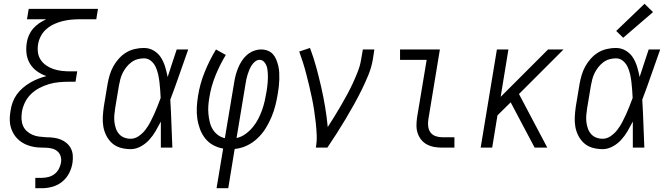

<svg xmlns="http://www.w3.org/2000/svg" viewBox="-20 -782 3540 1017"><path d="M167 215V160H202Q219 160 236.5 155.5Q254 151 268.5 140Q283 129 291.5 113Q300 97 303 80Q306 63 301.5 47Q297 31 285.5 20.5Q274 10 258 5.5Q242 1 225.5 0.5Q209 0 192 -0.5Q175 -1 159 -4Q143 -7 127.5 -12.5Q112 -18 98.5 -26.5Q85 -35 74 -45.5Q63 -56 54.5 -69.5Q46 -83 40.5 -98Q35 -113 33 -129Q31 -145 32 -162Q33 -179 36 -196Q39 -218 47 -240Q55 -262 68.5 -281Q82 -300 100.5 -316Q119 -332 139.5 -344Q160 -356 181.5 -364.5Q203 -373 226 -379Q199 -388 176 -404.5Q153 -421 138.5 -445Q124 -469 120.5 -498Q117 -527 122 -557Q125 -577 133.5 -596Q142 -615 156 -631Q170 -647 187.5 -659Q205 -671 225 -680H123L132 -735H499L490 -680H403Q381 -680 358.5 -678Q336 -676 313 -670.5Q290 -665 268 -655Q246 -645 227.5 -629.5Q209 -614 197.5 -593Q186 -572 182 -549Q178 -526 181 -504Q184 -482 196 -464.5Q208 -447 225.5 -435Q243 -423 264 -416Q285 -409 307.5 -406.5Q330 -404 352 -404H389L380 -349H343Q318 -349 291.5 -346.5Q265 -344 239.5 -336.5Q214 -329 189 -316Q164 -303 144 -283.5Q124 -264 112 -239Q100 -214 96 -189Q96 -188 96 -188Q96 -188 96 -188Q93 -169 94 -150.5Q95 -132 102 -115.5Q109 -99 122.5 -87Q136 -75 152 -68Q168 -61 187 -58.5Q206 -56 225 -55Q245 -55 264.5 -52.5Q284 -50 301.5 -43Q319 -36 333 -24Q347 -12 355.5 4.5Q364 21 365.5 40.5Q367 60 364 80Q360 108 346.5 134.5Q333 161 310 180Q287 199 258.5 207Q230 215 202 215Z M672 8Q645 8 619.5 1Q594 -6 575 -22.5Q556 -39 544 -62Q532 -85 527.5 -110.5Q523 -136 524.5 -163Q526 -190 530 -218L550 -338Q554 -361 561 -384.5Q568 -408 580 -430Q592 -452 609.5 -471.5Q627 -491 648.5 -504Q670 -517 694.5 -522.5Q719 -528 742 -528Q771 -528 795 -513.5Q819 -499 833 -476.5Q847 -454 855 -427.5Q863 -401 868 -374Q880 -411 892 -447.5Q904 -484 916 -520H977Q953 -453 930 -386.5Q907 -320 882 -254Q886 -191 888 -127Q890 -63 893 0H832Q832 -34 832 -68.5Q832 -103 832 -138Q819 -113 804.5 -88Q790 -63 770.5 -41.5Q751 -20 725 -6Q699 8 672 8ZM672 -47Q695 -47 715.5 -61.5Q736 -76 750.5 -95Q765 -114 776 -135Q787 -156 796.5 -177Q806 -198 814.5 -220Q823 -242 831 -263Q830 -285 828.5 -306Q827 -327 824.5 -348Q822 -369 817.5 -389Q813 -409 804.5 -427.5Q796 -446 780 -459.5Q764 -473 742 -473Q725 -473 707.5 -468Q690 -463 675.5 -452Q661 -441 649.5 -426.5Q638 -412 630 -396Q622 -380 617.5 -363Q613 -346 610 -329L590 -209Q587 -190 585.5 -172Q584 -154 586 -136.5Q588 -119 593.5 -102.5Q599 -86 610 -73Q621 -60 637.5 -53.5Q654 -47 672 -47Z M1127 215 1162 5Q1133 0 1108 -14Q1083 -28 1066 -50Q1049 -72 1039 -99Q1029 -126 1025 -155Q1021 -184 1022.5 -214Q1024 -244 1029 -274Q1039 -338 1064 -400Q1089 -462 1124 -520L1176 -491Q1144 -438 1121 -381Q1098 -324 1089 -266Q1085 -244 1083.5 -222Q1082 -200 1084 -178.5Q1086 -157 1091 -136Q1096 -115 1106.5 -97.5Q1117 -80 1133.5 -67.5Q1150 -55 1171 -50L1220 -343Q1223 -363 1228 -382.5Q1233 -402 1241 -421.5Q1249 -441 1260.5 -459Q1272 -477 1288 -491Q1304 -505 1324 -512.5Q1344 -520 1364 -520Q1382 -520 1398.5 -513.5Q1415 -507 1426 -494.5Q1437 -482 1443.5 -466Q1450 -450 1454 -433Q1458 -416 1459 -398Q1460 -380 1459.5 -362Q1459 -344 1457 -325.5Q1455 -307 1452 -289Q1447 -257 1439 -225Q1431 -193 1418 -162Q1405 -131 1387 -102Q1369 -73 1343.5 -49Q1318 -25 1287 -10.5Q1256 4 1223 7L1189 215ZM1233 -51Q1258 -56 1280 -72Q1302 -88 1319 -108.5Q1336 -129 1348 -152.5Q1360 -176 1368.5 -200Q1377 -224 1382.5 -249Q1388 -274 1392 -298Q1394 -310 1395.5 -322.5Q1397 -335 1398 -347Q1399 -359 1399 -371Q1399 -383 1398.5 -394.5Q1398 -406 1396 -417.5Q1394 -429 1389 -439.5Q1384 -450 1375.5 -457.5Q1367 -465 1354 -465Q1342 -465 1330.5 -455.5Q1319 -446 1312 -434.5Q1305 -423 1300 -410.5Q1295 -398 1291 -385.5Q1287 -373 1284.5 -360Q1282 -347 1280 -334Z M1653 0Q1659 -34 1657.5 -67Q1656 -100 1652.5 -132.5Q1649 -165 1644 -197.5Q1639 -230 1632.5 -261.5Q1626 -293 1618.5 -324.5Q1611 -356 1603 -387Q1595 -418 1585.5 -448.5Q1576 -479 1565 -509L1622 -528Q1641 -478 1655 -426.5Q1669 -375 1681 -322.5Q1693 -270 1702 -216.5Q1711 -163 1716 -109Q1734 -137 1752 -166Q1770 -195 1787 -224.5Q1804 -254 1820 -283.5Q1836 -313 1850 -343.5Q1864 -374 1876 -405Q1888 -436 1893 -468L1902 -520H1963L1955 -468Q1948 -426 1931.5 -385.5Q1915 -345 1895.5 -305.5Q1876 -266 1854.5 -227.5Q1833 -189 1810 -150.5Q1787 -112 1763 -74.5Q1739 -37 1714 0Z M2322 0Q2301 0 2280.5 -3.5Q2260 -7 2242 -16.5Q2224 -26 2211.5 -41.5Q2199 -57 2192.5 -76Q2186 -95 2186 -116.5Q2186 -138 2189 -159L2240 -465H2099V-520H2310L2249 -150Q2246 -132 2248 -113.5Q2250 -95 2260 -81Q2270 -67 2287 -61Q2304 -55 2322 -55H2387V0Z M2526 0 2612 -520H2673L2632 -269L2883 -520H2965L2729 -284L2879 0H2812L2741 -134L2685 -240L2615 -171L2587 0Z M3172 8Q3145 8 3119.5 1Q3094 -6 3075 -22.5Q3056 -39 3044 -62Q3032 -85 3027.5 -110.5Q3023 -136 3024.5 -163Q3026 -190 3030 -218L3050 -338Q3054 -361 3061 -384.5Q3068 -408 3080 -430Q3092 -452 3109.5 -471.5Q3127 -491 3148.5 -504Q3170 -517 3194.5 -522.5Q3219 -528 3242 -528Q3271 -528 3295 -513.5Q3319 -499 3333 -476.5Q3347 -454 3355 -427.5Q3363 -401 3368 -374Q3380 -411 3392 -447.5Q3404 -484 3416 -520H3477Q3453 -453 3430 -386.5Q3407 -320 3382 -254Q3386 -191 3388 -127Q3390 -63 3393 0H3332Q3332 -34 3332 -68.5Q3332 -103 3332 -138Q3319 -113 3304.5 -88Q3290 -63 3270.5 -41.5Q3251 -20 3225 -6Q3199 8 3172 8ZM3172 -47Q3195 -47 3215.5 -61.5Q3236 -76 3250.5 -95Q3265 -114 3276 -135Q3287 -156 3296.5 -177Q3306 -198 3314.5 -220Q3323 -242 3331 -263Q3330 -285 3328.5 -306Q3327 -327 3324.5 -348Q3322 -369 3317.5 -389Q3313 -409 3304.5 -427.5Q3296 -446 3280 -459.5Q3264 -473 3242 -473Q3225 -473 3207.5 -468Q3190 -463 3175.5 -452Q3161 -441 3149.5 -426.5Q3138 -412 3130 -396Q3122 -380 3117.5 -363Q3113 -346 3110 -329L3090 -209Q3087 -190 3085.5 -172Q3084 -154 3086 -136.5Q3088 -119 3093.5 -102.5Q3099 -86 3110 -73Q3121 -60 3137.5 -53.5Q3154 -47 3172 -47ZM3281 -582 3244 -618 3394 -762 3439 -718Z"/></svg>

Font: Iosevka SS04 Light
Style: Italic
Weight: 300
Italic angle: -9°
Monospace: yes
Designer: Belleve Invis
Foundry: Belleve Invis
Version: Version 19.0.0; ttfautohint (v1.8.4)